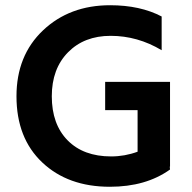

<svg xmlns="http://www.w3.org/2000/svg" viewBox="-20 -706 733 734"><path d="M630 -393V-69H629L630 -58Q538 8 400 8Q240 8 141.5 -85Q43 -178 43 -338Q43 -494 144.5 -590Q246 -686 401 -686Q516 -686 598 -643V-514Q506 -569 403 -569Q302 -569 240 -506Q178 -443 178 -338Q178 -231 238.5 -169.5Q299 -108 405 -108Q457 -108 506 -126V-285H382V-393Z"/></svg>

Font: Hind Semibold
Style: Regular
Weight: 600
Designer: Manushi Parikh, Satya Rajpurohit
Foundry: Indian Type Foundry
Version: Version 1.201;PS 1.0;hotconv 1.0.78;makeotf.lib2.5.61930; tt